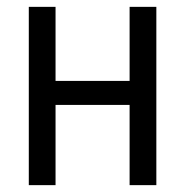

<svg xmlns="http://www.w3.org/2000/svg" viewBox="-20 -540 540 560"><path d="M64 0V-520H142V-304H358V-520H436V0H358V-234H142V0Z"/></svg>

Font: Iosevka Term
Style: Regular
Weight: 400
Monospace: yes
Designer: Belleve Invis
Foundry: Belleve Invis
Version: Version 30.0.1